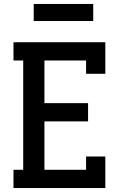

<svg xmlns="http://www.w3.org/2000/svg" viewBox="-20 -948 640 968"><path d="M48 0V-92H97V-643H48V-735H511V-576H414V-643H204V-428H424V-336H204V-92H414V-159H511V0ZM150 -842V-928H450V-842Z"/></svg>

Font: Iosevka Curly Slab SmBdEx
Style: Regular
Weight: 600
Width: 7
Monospace: yes
Designer: Belleve Invis
Foundry: Belleve Invis
Version: Version 11.1.0; ttfautohint (v1.8.3)